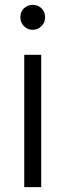

<svg xmlns="http://www.w3.org/2000/svg" viewBox="-20 -772 269 792"><path d="M115 -649C115 -649 115 -649 115 -649C129 -649 141 -654 151 -664C161 -674 166 -686 166 -701C166 -701 166 -701 166 -701C166 -716 161 -728 151 -738C141 -747 129 -752 115 -752C115 -752 115 -752 115 -752C101 -752 89 -747 79 -738C69 -728 64 -716 64 -701C64 -701 64 -701 64 -701C64 -686 69 -674 79 -664C89 -654 101 -649 115 -649ZM80 -546C80 -546 80 0 80 0C80 0 150 0 150 0C150 0 150 -546 150 -546C150 -546 80 -546 80 -546Z"/></svg>

Font: wox.body
Style: Regular
Weight: 500
Designer: Ninad Kale (Devanagari), Jonny Pinhorn (Latin)
Foundry: Indian Type Foundry
Version: ""